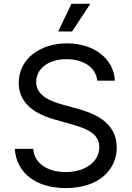

<svg xmlns="http://www.w3.org/2000/svg" viewBox="-20 -962 682 995"><path d="M320.8 12.7C488.8 12.7 585 -79.1 585 -198.2C585 -334 457 -377.9 378.9 -399.4L306.2 -419.4C252.9 -434.1 167.5 -460.9 167.5 -537.1C167.5 -605.5 230 -655.3 324.2 -655.3C410.6 -655.3 476.1 -614.7 484.4 -543.9H575.2C570.8 -653.8 470.7 -737.3 327.1 -737.3C186.5 -737.3 77.1 -655.8 77.1 -532.7C77.1 -436 145.5 -376 262.7 -342.8L350.6 -317.9C428.2 -295.9 494.6 -270 494.6 -199.7C494.6 -122.1 419.4 -70.3 320.8 -70.3C235.4 -70.3 159.2 -107.9 151.9 -190.4H56.6C64.9 -68.4 163.1 12.7 320.8 12.7ZM281.7 -798.8H353.5L448.2 -942.4H350.1Z"/></svg>

Font: Raveo
Style: Regular
Weight: 400
Designer: Jakub Foglar, Rasmus Andersson (Inter)
Foundry: Jakubfoglar.com
Version: Version 1.100;Glyphs 3.2.3 (3260)